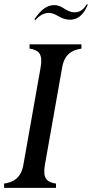

<svg xmlns="http://www.w3.org/2000/svg" viewBox="-40 -916 448 936"><path d="M-20 0H233V-21C185 -28 168 -50 179 -113L263 -587C274 -650 309 -672 357 -679V-700H104V-679C152 -672 169 -650 158 -587L74 -113C63 -50 28 -28 -20 -21ZM128 -823 131 -817C151 -838 171 -853 198 -853C236 -853 252 -820 302 -820C332 -820 364 -835 388 -893L384 -896C368 -872 352 -856 325 -856C280 -856 267 -891 225 -891C178 -891 150 -853 128 -823Z"/></svg>

Font: RL Madena Oblique
Style: Regular
Weight: 400
Italic angle: -10°
Designer: I Kadek Wantara Putra
Foundry: Roughlines ID
Version: Version 1.000;Glyphs 3.1.2 (3151)